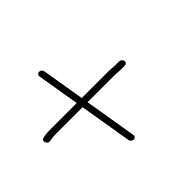

<svg xmlns="http://www.w3.org/2000/svg" viewBox="-117 -702 815 815"><g transform="rotate(-45 290.5 -294.0)"><path d="M179.9 -523 211.9 -331H49.9C39.2 -331 29.3 -330.3 20.2 -329L8.7 -326C-10.1 -326 -2 -293.6 17.5 -297L30.2 -299C38 -300.3 46.2 -301 54.9 -301H216.9L256.2 -65C257.5 -56.8 265.8 -50 274.2 -50C282.5 -50 287.5 -56.8 286.2 -65L246.9 -301H412.9L443.2 -299H465.7C476.5 -299 483.3 -304.4 481.7 -314C480.4 -321.9 472.1 -329 464.2 -329H438.7L407.9 -331H241.9L209.9 -523C208.5 -531.2 201.3 -538 192.9 -538C184.6 -538 178.5 -531.2 179.9 -523Z"/></g></svg>

Font: MewTooHand
Style: Lta
Weight: 400
Designer: Mew Too, Robert Jablonski
Version: Version 0.77